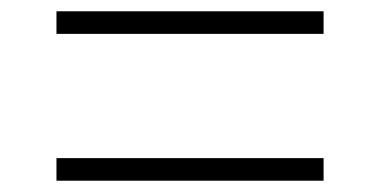

<svg xmlns="http://www.w3.org/2000/svg" viewBox="-20 -426 673 340"><path d="M80 -406V-366H553V-406ZM80 -146V-106H553V-146Z"/></svg>

Font: Sprat Condensed Black
Style: Regular
Weight: 900
Designer: Ethan Nakache
Foundry: Collletttivo
Version: Version 2.000;Glyphs 3.2 (3217)